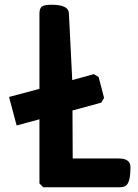

<svg xmlns="http://www.w3.org/2000/svg" viewBox="-20 -788 582 808"><path d="M146 -731Q146 -753 156.5 -760.5Q167 -768 197 -768Q269 -768 270 -732L284 -451L375 -476L395 -464L418 -376L406 -356L285 -323L286 -121H480Q529 -121 529 -85Q529 -20 510 -7Q500 0 484 0H162L146 -16V-286L50 -260L18 -380L146 -414Z"/></svg>

Font: Chau Philomene One
Style: Regular
Weight: 400
Designer: Vicente Lamonaca
Foundry: TipoType
Version: Version 1.002